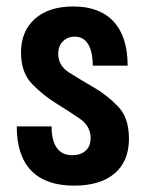

<svg xmlns="http://www.w3.org/2000/svg" viewBox="-20 -573 455 603"><path d="M385 -137.3Q385 -203.3 350.4 -239Q315.9 -274.7 273.9 -298.9Q232 -323.1 197.4 -344.9Q162.9 -366.7 162.9 -404.3Q162.9 -428.7 177.8 -443.3Q192.7 -457.9 214.9 -457.9Q242.1 -457.9 256.5 -434.8Q270.9 -411.7 271.4 -366.7H380.9Q380.9 -457.3 337.1 -505Q293.4 -552.7 210.3 -552.7Q133.6 -552.7 89.8 -514Q46 -475.3 46 -408.1Q46 -345.4 80.2 -309.9Q114.4 -274.4 155.3 -249.1Q196.1 -223.9 230.4 -200.4Q264.6 -177 264.6 -139.1Q264.6 -113.9 248.9 -99.7Q233.3 -85.6 206.6 -85.6Q175.1 -85.6 158.6 -108.4Q142 -131.1 142 -176H32.6Q32.6 -84.3 78.1 -37.1Q123.7 10 212.9 10Q295.1 10 340.1 -28.4Q385 -66.9 385 -137.3Z"/></svg>

Font: Secuela Black
Style: Regular
Weight: 900
Designer: Fernando Haro
Foundry: deFharo
Version: Version 1.704